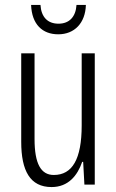

<svg xmlns="http://www.w3.org/2000/svg" viewBox="-20 -748 472 778"><path d="M328 -728H290C287 -680 261 -652 217 -652C173 -652 147 -679 144 -728H106C109 -649 152 -609 216 -609C282 -609 326 -655 328 -728ZM364 -532H311V-240C311 -103 273 -39 198 -39C146 -39 120 -84 120 -185V-532H66V-173C66 -56 102 10 189 10C257 10 294 -37 313 -92H317L322 0H364Z"/></svg>

Font: Noto Sans Gurmukhi UI ExtraCondensed Light
Style: Regular
Weight: 300
Width: 2
Designer: Jelle Bosma - Monotype Design Team
Foundry: Monotype Imaging Inc.
Version: Version 2.004